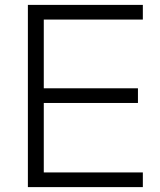

<svg xmlns="http://www.w3.org/2000/svg" viewBox="-20 -765 653 785"><path d="M564 0V-60H159V-344H544V-404H159V-685H564V-745H94V0Z"/></svg>

Font: Plus Jakarta Sans Light
Style: Regular
Weight: 300
Designer: Gumpita Rahayu
Foundry: Tokotype
Version: Version 2.071;gftools[0.9.30]